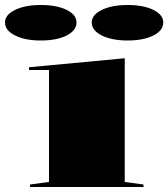

<svg xmlns="http://www.w3.org/2000/svg" viewBox="-76 -748 673 768"><path d="M44 0V-10L120 -20V-468H40V-479L423 -515V-20L498 -10V0ZM434 -728Q498 -728 537.5 -708.5Q577 -689 577 -658Q577 -626 537.5 -606Q498 -586 434 -586Q372 -586 331.5 -606Q291 -626 291 -658Q291 -689 331.5 -708.5Q372 -728 434 -728ZM87 -728Q151 -728 190.5 -708.5Q230 -689 230 -658Q230 -626 190.5 -606Q151 -586 87 -586Q25 -586 -15.5 -606Q-56 -626 -56 -658Q-56 -689 -15.5 -708.5Q25 -728 87 -728Z"/></svg>

Font: Kalnia Expanded Medium
Style: Regular
Weight: 500
Width: 7
Designer: Frida Medrano
Foundry: Frida Medrano
Version: Version 1.105